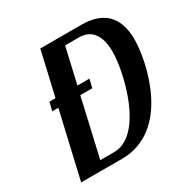

<svg xmlns="http://www.w3.org/2000/svg" viewBox="-159 -843 967 985"><g transform="rotate(-30 324.5 -350.0)"><path d="M265 -390H336L348 -440H277L325 -650H407C470 -650 520 -611 520 -500C520 -380 443 -50 269 -50H187ZM649 -498C649 -640 574 -700 449 -700H207L147 -440H111L99 -390H135L45 0H287C577 0 649 -377 649 -498Z"/></g></svg>

Font: Pfennig
Style: BoldItalic
Weight: 700
Italic angle: -13°
Version: Version 20100423